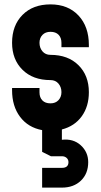

<svg xmlns="http://www.w3.org/2000/svg" viewBox="-20 -583 459 875"><path d="M385 -368H260V-388Q260 -411 247 -424.5Q234 -438 210 -438Q187 -438 173.5 -424Q160 -410 160 -388Q160 -365 173.5 -349Q187 -333 210 -333Q290 -333 337.5 -286Q385 -239 385 -163Q385 -98 352.5 -53Q320 -8 262 7V54Q314 48 348 79Q382 110 382 156Q382 208 349 240Q316 272 262 272H172V182H262Q292 182 292 156Q292 144 283.5 136.5Q275 129 262 129H212L172 109V10Q108 -2 71.5 -50.5Q35 -99 35 -172V-182H160V-162Q160 -139 173 -125.5Q186 -112 210 -112Q233 -112 246.5 -126.5Q260 -141 260 -163Q260 -186 246.5 -202Q233 -218 210 -218Q130 -218 82.5 -265Q35 -312 35 -388Q35 -467 82.5 -515Q130 -563 210 -563Q290 -563 337.5 -512.5Q385 -462 385 -378Z"/></svg>

Font: Mohave Bold
Style: Regular
Weight: 700
Designer: Gumpita Rahayu
Foundry: Tokotype
Version: Version 2.002;PS 002.002;hotconv 1.0.88;makeotf.lib2.5.64775